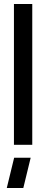

<svg xmlns="http://www.w3.org/2000/svg" viewBox="-20 -727 216 964"><path d="M14 217 51 65H134L97 217ZM50 0V-707H142V0Z"/></svg>

Font: Stick No Bills Medium
Style: Regular
Weight: 500
Version: Version 2.000